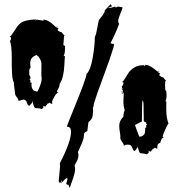

<svg xmlns="http://www.w3.org/2000/svg" viewBox="-20 -810 869 932"><path d="M580.6 -356.4 577.6 -361.3H570.8V-367.2L577.6 -361.3Q575.7 -365.2 575.7 -374Q574.7 -373 570.8 -373L577.6 -380.4H570.8L572.3 -386.2L570.8 -392.1H573.2Q579.1 -398.9 579.1 -407.2Q577.6 -410.6 577.6 -411.1H572.3Q577.1 -413.6 585.9 -427.7Q594.7 -441.9 603.5 -455.8Q612.3 -469.7 630.6 -481.4Q648.9 -493.2 671.9 -493.2H673.3L674.3 -495.6Q674.8 -495.6 676.8 -493.2Q678.7 -490.7 681.6 -490.7Q685.1 -492.2 686 -492.2L684.1 -495.6Q701.7 -495.6 723.9 -478.8Q746.1 -461.9 747.6 -460.9L752 -464.8L752.4 -460.9L747.1 -460L757.8 -452.1L752.4 -446.3Q754.9 -442.4 761 -438.5Q767.1 -434.6 771.5 -434.6L786.6 -417H782.7Q781.2 -399.4 781.2 -397.9L782.2 -373L787.1 -367.2L788.6 -346.7Q788.6 -330.1 782.7 -316.9L787.1 -318.8V-277.3Q787.1 -239.7 797.9 -209.5Q793 -206.5 781.2 -179.4Q769.5 -152.3 769.5 -146.5L774.4 -141.6Q763.2 -141.6 758.3 -117.7Q749 -113.3 746.3 -109.1Q743.7 -105 743.7 -97.2V-88.9H738.8L731.4 -93.8Q726.6 -86.9 719.7 -86.9V-81.1H716.3Q714.8 -74.2 710.4 -74.2Q706.1 -74.2 701.7 -78.6V-68.8L693.8 -61Q674.3 -65.9 663.1 -65.9Q657.2 -65.9 652.6 -83Q647.9 -100.1 647.2 -100.1Q646.5 -100.1 646.5 -93.3L634.8 -77.1Q627 -77.1 622.3 -92.5Q617.7 -107.9 601.1 -107.9Q584.5 -107.9 581.5 -101.1Q581.5 -110.4 572.8 -121.3Q564 -132.3 563.5 -142.6L564.5 -141.6V-144.5Q564.5 -152.8 560.8 -175.5Q557.1 -198.2 560.5 -213.1Q564 -228 579.1 -244.1Q579.1 -262.2 585.4 -275.4Q579.1 -294.4 579.1 -316.9ZM52.7 -360.4 47.4 -402.8V-408.7Q39.1 -426.3 38.3 -457.3Q37.6 -488.3 37.1 -493.2V-528.3Q37.1 -590.3 28.3 -610.8Q33.7 -617.2 33.7 -626L32.7 -629.9H26.9Q37.6 -641.1 46.9 -655.5Q56.2 -669.9 62 -678.7Q67.9 -687.5 78.1 -696.3Q98.6 -713.9 154.8 -715.8L152.3 -709L157.7 -714.8H160.6L188 -710H192.4L190.4 -714.8Q216.3 -714.8 253.4 -676.3L254.4 -677.2L264.6 -671.4L258.8 -665Q259.8 -661.6 267.1 -657.7Q274.4 -653.8 278.3 -653.8L294.4 -635.3H291Q290 -627 287.6 -591.8L295.4 -586.4V-572.3Q295.4 -550.3 288.6 -537.6H295.4Q293.9 -526.9 292.5 -495.1Q289.6 -432.1 269.5 -402.8Q269 -389.2 262.7 -379.2Q256.3 -369.1 255.9 -364.3L263.7 -360.4Q255.4 -360.4 244.1 -341.1Q232.9 -321.8 232.9 -316.4Q232.9 -311 233.9 -306.6H227.5L220.2 -312.5Q215.3 -306.2 208.5 -306.2V-300.3H205.1Q203.1 -293 199.5 -293Q195.8 -293 190.4 -296.9V-286.6L182.1 -280.3Q172.4 -285.2 153.3 -285.2Q146.5 -285.2 142.1 -301.8L137.7 -318.8Q136.2 -318.8 136.2 -311.5L123 -296.4Q115.2 -296.4 110.6 -311.5Q106 -326.7 93.3 -326.7L69.8 -320.3Q69.3 -329.6 61 -338.9Q52.7 -348.1 52.7 -360.4ZM265.1 67.4 271.5 -1Q271.5 -11.7 270.5 -17.6Q324.7 -122.1 324.7 -170.4Q324.7 -194.8 306.6 -194.8H304.2Q308.1 -207.5 333 -268.6Q399.9 -431.6 399.9 -450.7Q419.4 -468.8 429.9 -529.1Q440.4 -589.4 440.4 -630.4Q447.3 -643.6 452.6 -676.3Q458 -709 461.2 -713.9Q464.4 -718.8 469.7 -725.3Q475.1 -731.9 478.5 -736.3Q488.3 -750 488.3 -757.3V-759.3L517.1 -790L523.4 -779.3L504.9 -772.5Q506.3 -771.5 512.9 -771.5Q519.5 -771.5 538.1 -778.3L542.5 -773.4L552.2 -778.3L575.2 -774.4Q574.7 -769 564.2 -743.7Q553.7 -718.3 553.7 -708.5Q553.7 -698.7 558.6 -694.8Q539.1 -643.1 516.1 -600.1L534.2 -595.2L529.8 -576.2Q516.1 -529.8 482.4 -439.9Q448.7 -350.1 435.5 -306.2L434.1 -293.9Q433.6 -293 431.9 -290.3Q430.2 -287.6 429.7 -286.6Q431.2 -287.1 431.2 -288.1V-286.1L432.1 -272.5L429.7 -249Q428.7 -231 406.2 -214.4L410.2 -224.1L403.8 -173.3Q401.4 -171.4 396.5 -169.9Q387.7 -166.5 387.7 -155.3Q387.7 -144 383.3 -130.6Q378.9 -117.2 369.1 -95.9Q359.4 -74.7 358.4 -72.3L360.8 -58.6Q360.8 -41.5 352.5 -26.9Q344.2 -12.2 341.8 -4.9Q344.7 0 344.7 10.5Q344.7 21 340.3 37.1Q335.9 53.2 328.1 74.2Q320.3 95.2 318.4 102.1L312 86.9Q301.8 86.9 301.8 80.6L307.6 59.6Q307.6 55.2 304.2 55.2Q300.8 55.2 295.4 60.1Q290 64.9 284.4 71.8Q278.8 78.6 276.9 80.6Q281.2 68.4 281.2 63.5L274.9 75.7L271.5 77.1Q265.1 77.1 265.1 67.4ZM122.1 -445.8Q127.4 -440.4 127.4 -436V-427.7L122.1 -422.4H127.4V-408.7H133.8Q132.8 -405.8 132.8 -396.7Q132.8 -387.7 136.7 -379.9Q140.6 -372.1 145 -369.9Q149.4 -367.7 154.5 -366.7Q159.7 -365.7 160.6 -365.2Q165.5 -369.6 173.8 -392.1Q182.1 -414.6 182.1 -422.4V-439.9H178.7Q181.2 -441.4 181.2 -443.6Q181.2 -445.8 180.7 -446.3L181.2 -499.5Q181.2 -517.6 164.6 -538.1L160.6 -537.6V-543.5Q126.5 -535.2 126.5 -501Q126.5 -495.1 128.4 -481.4Q122.1 -477.5 122.1 -464.8ZM685.1 -183.1 684.1 -189.9H689.9V-203.1H695.3L689.9 -209V-214.8Q681.2 -218.8 679.2 -220.9Q677.2 -223.1 677.7 -226.6V-245.6Q677.7 -259.3 677.2 -264.2L676.8 -301.8Q676.8 -312.5 675.3 -316.2Q673.8 -319.8 671.9 -325.2V-318.8H671.4Q668.9 -304.2 668.9 -224.6L669.4 -220.7H668.9L635.3 -203.1Q635.3 -201.7 645 -175Q654.8 -148.4 656.2 -146.5Q666 -146.5 672.1 -150.6Q678.2 -154.8 679.2 -156.5Q680.2 -158.2 681.6 -160.9Q683.1 -163.6 683.6 -167Q685.1 -176.3 685.1 -183.1ZM256.8 -682.1 258.8 -678.7Q258.8 -678.2 257.8 -678.2H254.4ZM577.6 -355H570.8L572.3 -358.9ZM434.1 -293.9Q434.1 -291 432.1 -289.1Q432.1 -292 434.1 -293.9ZM253.4 -678.2H254.4V-677.2Q253.4 -677.2 253.4 -678.2Z"/></svg>

Font: Butcherman
Style: Regular
Weight: 400
Version: Version 001.003